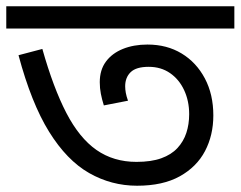

<svg xmlns="http://www.w3.org/2000/svg" viewBox="-30 -642 767 612"><path d="M407 -50Q325 -50 254 -90.5Q183 -131 126.5 -222Q70 -313 29 -466L105 -486Q140 -362 181.5 -282Q223 -202 277.5 -164Q332 -126 405 -126Q452 -126 484 -137.5Q516 -149 535.5 -170Q555 -191 564 -218.5Q573 -246 573 -278Q573 -320 557 -354.5Q541 -389 512 -409Q483 -429 444 -429Q404 -429 386.5 -412Q369 -395 369 -367Q369 -357 371 -346Q373 -335 378 -321L301 -306Q295 -325 291.5 -343Q288 -361 288 -380Q288 -419 307.5 -445.5Q327 -472 361.5 -486Q396 -500 440 -500Q502 -500 549 -471.5Q596 -443 623 -392Q650 -341 650 -274Q650 -211 623.5 -160.5Q597 -110 543 -80Q489 -50 407 -50ZM717 -622V-551H-10V-622Z"/></svg>

Font: hexlbangla05
Style: Book
Weight: 400
Designer: Jelle Bosma - Monotype Design Team
Foundry: Monotype Imaging Inc.
Version: Version 2.003